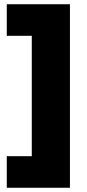

<svg xmlns="http://www.w3.org/2000/svg" viewBox="-20 -762 410 906"><path d="M310 -742V124H12V-25H130V-593H12V-742Z"/></svg>

Font: #9Slide03 Montserrat ExtraBold
Style: Regular
Weight: 800
Designer: Julieta Ulanovsky
Foundry: Julieta Ulanovsky
Version: Version 6.001